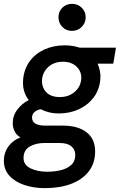

<svg xmlns="http://www.w3.org/2000/svg" viewBox="-53 -743 621 995"><path d="M179 232Q121 232 72.5 215.5Q24 199 -4.5 167.5Q-33 136 -33 90Q-33 49 -10.5 17Q12 -15 53 -31Q33 -42 23 -62Q13 -82 13 -104Q13 -144 37.5 -176Q62 -208 96 -224Q79 -246 71.5 -273Q64 -300 67 -332Q72 -386 101 -425.5Q130 -465 177 -486.5Q224 -508 282 -508Q324 -508 360 -496H548L534 -413H453Q461 -394 465 -374Q469 -354 467 -332Q462 -277 432 -237.5Q402 -198 355 -176.5Q308 -155 251 -155Q225 -155 201 -161Q177 -167 158 -177Q139 -174 126 -162.5Q113 -151 113 -134Q113 -92 182 -92H274Q351 -92 395.5 -57.5Q440 -23 440 41Q440 102 407.5 144.5Q375 187 316.5 209.5Q258 232 179 232ZM192 147Q229 147 262 139Q295 131 316 112Q337 93 337 60Q337 32 316.5 15Q296 -2 255 -2H177Q133 -2 101 16.5Q69 35 69 76Q69 112 105.5 129.5Q142 147 192 147ZM257 -240Q302 -240 333 -266Q364 -292 368 -332Q371 -371 344.5 -397Q318 -423 273 -423Q228 -423 198.5 -397Q169 -371 165 -332Q162 -292 186 -266Q210 -240 257 -240ZM320 -583Q290 -583 270 -603.5Q250 -624 250 -654Q250 -683 270 -703Q290 -723 320 -723Q350 -723 370.5 -703Q391 -683 391 -654Q391 -624 370.5 -603.5Q350 -583 320 -583Z"/></svg>

Font: Rethink Sans Medium
Style: Italic
Weight: 500
Italic angle: -10°
Designer: The Rethink Sans project authors (Hans Thiessen). DM Sans designed by Colophon Foundry.
Foundry: Rethink Communications LLC
Version: Version 1.001